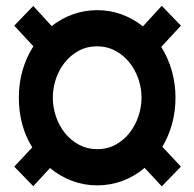

<svg xmlns="http://www.w3.org/2000/svg" viewBox="-20 -638 678 671"><path d="M485.4 -51.3Q450.2 -21.5 408 -5.9Q365.7 9.8 319.8 9.8Q273.4 9.8 231.7 -5.9Q189.9 -21.5 154.8 -50.8L96.2 12.7L29.8 -55.7L92.8 -123Q69.3 -160.2 57.6 -204.1Q45.9 -248 45.9 -296.9Q45.9 -347.2 58.8 -392.3Q71.8 -437.5 96.7 -476.1L29.8 -548.3L96.2 -617.2L160.6 -546.9Q194.8 -573.7 235.1 -588.1Q275.4 -602.5 319.8 -602.5Q364.3 -602.5 404.5 -587.9Q444.8 -573.2 479.5 -545.9L545.4 -617.7L612.3 -548.3L543.5 -474.1Q567.4 -436 580.3 -391.1Q593.3 -346.2 593.3 -296.9Q593.3 -248.5 581.3 -205.1Q569.3 -161.6 547.4 -125L612.3 -55.7L545.4 13.2ZM164.6 -296.9Q164.6 -262.7 175.8 -230.2Q187 -197.8 207.3 -172.6Q227.5 -147.5 256.1 -132.1Q284.7 -116.7 319.8 -116.7Q356 -116.7 384.8 -132.8Q413.6 -148.9 433.6 -174.8Q453.6 -200.7 464.1 -232.7Q474.6 -264.6 474.6 -296.9Q474.6 -330.6 463.4 -362.8Q452.1 -395 431.9 -420.2Q411.6 -445.3 383.1 -460.7Q354.5 -476.1 319.8 -476.1Q283.2 -476.1 254.4 -460.2Q225.6 -444.3 205.6 -418.7Q185.5 -393.1 175 -361.1Q164.6 -329.1 164.6 -296.9Z"/></svg>

Font: Ufes Sans ExtraBold
Style: Regular
Weight: 800
Designer: Ricardo Esteves & Filipe Motta
Foundry: ProDesignUfes - Ricardo Esteves, Filipe Motta (This is a derivative work, based on Roboto family, by Christian Robertson
Version: Version 2.0